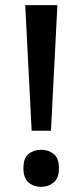

<svg xmlns="http://www.w3.org/2000/svg" viewBox="-20 -714 321 746"><path d="M178 -206H103L78 -694H203ZM71 -60Q71 -100 91 -116Q111 -132 140 -132Q168 -132 188.5 -116Q209 -100 209 -60Q209 -22 188.5 -5Q168 12 140 12Q111 12 91 -5Q71 -22 71 -60Z"/></svg>

Font: Noto Sans Kannada Medium
Style: Regular
Weight: 500
Designer: Jelle Bosma - Monotype Design Team
Foundry: Monotype Imaging Inc.
Version: Version 2.005; ttfautohint (v1.8.4.7-5d5b)